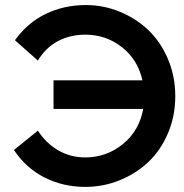

<svg xmlns="http://www.w3.org/2000/svg" viewBox="-20 -730 729 760"><path d="M317.9 9.8Q230 9.8 156.5 -27.3Q83 -64.5 35.2 -136.2L129.9 -212.9Q162.6 -162.6 210.7 -134.8Q258.8 -106.9 317.9 -106.9Q400.9 -106.9 465.8 -159.2Q530.8 -211.4 546.9 -298.8H191.9V-412.1H543.9Q524.9 -495.1 461.9 -543.9Q398.9 -592.8 317.9 -592.8Q258.3 -592.8 209.7 -567.4Q161.1 -542 129.9 -490.2L39.1 -570.8Q88.9 -640.1 161.1 -675Q233.4 -710 319.8 -710Q389.6 -710 453.6 -683.8Q517.6 -657.7 566.4 -611.6Q615.2 -565.4 644.5 -497.1Q673.8 -428.7 673.8 -349.1Q673.8 -270.5 644.8 -202.4Q615.7 -134.3 566.9 -88.4Q518.1 -42.5 453.4 -16.4Q388.7 9.8 317.9 9.8Z"/></svg>

Font: Cakra Normal
Style: Regular
Weight: 400
Designer: Lucia Kollert, Vojtech Kollert
Foundry: OoM Type
Version: Version 1.000;Glyphs 3.1.1 (3148)